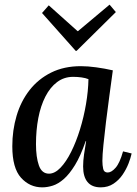

<svg xmlns="http://www.w3.org/2000/svg" viewBox="-20 -796 588 827"><path d="M328 -511Q358 -511 394.5 -506Q431 -501 466 -493Q459 -440 451 -382.5Q443 -325 436.5 -270.5Q430 -216 425.5 -172Q421 -128 421 -103Q421 -84 424.5 -68.5Q428 -53 444 -53Q460 -53 478 -73.5Q496 -94 510 -144L547 -135Q543 -116 533.5 -91.5Q524 -67 508 -43.5Q492 -20 468.5 -4.5Q445 11 414 11Q376 11 357 -12Q338 -35 338 -79Q338 -103 342 -131Q346 -159 351 -188H349Q327 -124 303 -85Q279 -46 255 -25Q231 -4 207.5 3.5Q184 11 162 11Q108 11 70.5 -30.5Q33 -72 33 -166Q33 -235 51.5 -297.5Q70 -360 107.5 -408Q145 -456 200.5 -483.5Q256 -511 328 -511ZM295 -465Q256 -465 226 -442.5Q196 -420 175.5 -380Q155 -340 145 -287.5Q135 -235 135 -175Q135 -119 147.5 -83.5Q160 -48 191 -48Q216 -48 240.5 -73.5Q265 -99 286.5 -142Q308 -185 324.5 -238.5Q341 -292 350.5 -348Q360 -404 361 -455Q349 -460 331.5 -462.5Q314 -465 295 -465ZM306 -577 161 -740 190 -773 314 -662H316L452 -776L479 -744L310 -577Z"/></svg>

Font: Lora Medium
Style: Italic
Weight: 500
Italic angle: -3°
Designer: Olga Karpushina, Alexei Vanyashin (Cyrillic)
Foundry: Cyreal
Version: Version 3.004